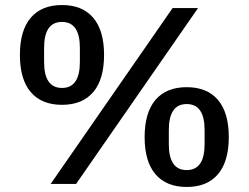

<svg xmlns="http://www.w3.org/2000/svg" viewBox="-20 -730 987 762"><path d="M181 0 665 -698H766L282 0ZM226 -314Q145 -314 102 -364.5Q59 -415 59 -512Q59 -609 102 -659.5Q145 -710 226 -710Q307 -710 350 -659.5Q393 -609 393 -512Q393 -415 350 -364.5Q307 -314 226 -314ZM226 -381Q297 -381 297 -484V-540Q297 -643 226 -643Q155 -643 155 -540V-484Q155 -381 226 -381ZM721 12Q640 12 597 -38.5Q554 -89 554 -186Q554 -283 597 -333.5Q640 -384 721 -384Q802 -384 845 -333.5Q888 -283 888 -186Q888 -89 845 -38.5Q802 12 721 12ZM721 -55Q792 -55 792 -158V-214Q792 -317 721 -317Q650 -317 650 -214V-158Q650 -55 721 -55Z"/></svg>

Font: IBM Plex Sans KR Medium
Style: Regular
Weight: 500
Designer: Mike Abbink; Paul van der Laan; Pieter van Rosmalen; Wujin Sim; Chorong Kim; Dohee Lee;
Foundry: Sandoll Inc.
Version: Version 1.001